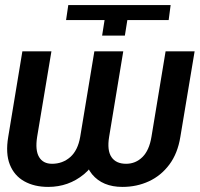

<svg xmlns="http://www.w3.org/2000/svg" viewBox="-20 -732 792 762"><path d="M395 -652.3H242.2L251 -711.9H657.2L649.4 -652.3H485.4L475.6 -590.8H385.3ZM354.5 -528.3H447.3L390.6 -189Q374 -90.3 313 -40.3Q252 9.8 171.4 9.8Q116.2 9.8 76.4 -12.5Q36.6 -34.7 19 -78.9Q1.5 -123 12.7 -189L68.8 -528.3H184.1L127.4 -189Q119.1 -135.7 135 -108.9Q150.9 -82 186.5 -82Q228.5 -82 258.8 -108.6Q289.1 -135.3 298.3 -189ZM637.2 -528.3H752.4L695.8 -189Q685.1 -123 652.1 -78.9Q619.1 -34.7 571 -12.5Q522.9 9.8 465.8 9.8Q387.2 9.8 345.5 -40.3Q303.7 -90.3 320.3 -189L377 -528.3H469.2L413.1 -189Q404.3 -135.3 422.4 -108.6Q440.4 -82 480.5 -82Q518.1 -82 545.2 -108.6Q572.3 -135.3 581.1 -189Z"/></svg>

Font: Inter Tight Medium
Style: Italic
Weight: 500
Italic angle: -9.39999°
Designer: Rasmus Andersson
Foundry: rsms
Version: Version 3.004